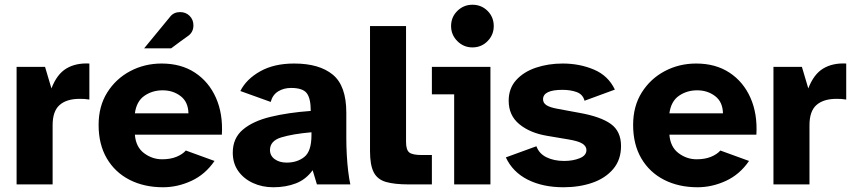

<svg xmlns="http://www.w3.org/2000/svg" viewBox="-20 -778 3605 810"><path d="M50 0V-496H170L197 -405Q220 -465 260 -489Q300 -513 357 -510V-358Q345 -360 336 -360.5Q327 -361 316 -361Q261 -361 231.5 -335Q202 -309 202 -250V0Z M668 12Q588 12 526.5 -19.5Q465 -51 430.5 -110Q396 -169 396 -251Q396 -330 432.5 -388Q469 -446 529.5 -478Q590 -510 662 -510Q744 -510 802.5 -471.5Q861 -433 891 -365.5Q921 -298 916 -210H549Q553 -158 587.5 -132Q622 -106 664 -106Q699 -106 724.5 -116.5Q750 -127 764 -143L885 -99Q846 -42 787.5 -15Q729 12 668 12ZM549 -300H775Q774 -348 742 -372.5Q710 -397 666 -397Q623 -397 589.5 -374Q556 -351 549 -300ZM588 -574Q616 -608 643.5 -641.5Q671 -675 699 -709Q714 -727 740 -727Q764 -727 780 -711Q796 -695 796 -671Q796 -645 777 -629Q758 -616 739.5 -602Q721 -588 702 -574Z M1133 12Q1086 12 1047 -6Q1008 -24 985 -56.5Q962 -89 962 -134Q962 -195 1004.5 -231Q1047 -267 1121 -285Q1195 -303 1291 -310Q1291 -363 1274 -385Q1257 -407 1208 -407Q1177 -407 1153.5 -392.5Q1130 -378 1122 -348L994 -394Q1019 -444 1077.5 -477Q1136 -510 1221 -510Q1327 -510 1384 -463Q1441 -416 1441 -303V-194Q1441 -162 1443 -125Q1445 -88 1449 -55Q1453 -22 1458 0H1317L1299 -60Q1271 -21 1228.5 -4.5Q1186 12 1133 12ZM1189 -92Q1234 -92 1264 -116Q1294 -140 1294 -208V-220Q1215 -213 1167 -198.5Q1119 -184 1119 -145Q1119 -121 1139 -106.5Q1159 -92 1189 -92Z M1705 0Q1644 0 1608 -10.5Q1572 -21 1556.5 -51.5Q1541 -82 1541 -140V-668H1693V-180Q1693 -145 1707 -134.5Q1721 -124 1759 -124H1802V0Z M1973 -578Q1936 -578 1909.5 -604.5Q1883 -631 1883 -668Q1883 -706 1909.5 -732Q1936 -758 1973 -758Q2011 -758 2037 -732Q2063 -706 2063 -668Q2063 -631 2037 -604.5Q2011 -578 1973 -578ZM1896 0V-380H1802V-496H2049V0Z M2357 12Q2270 12 2206.5 -20Q2143 -52 2114 -114L2243 -161Q2254 -130 2285.5 -114.5Q2317 -99 2360 -99Q2397 -99 2425.5 -110.5Q2454 -122 2454 -145Q2454 -161 2437 -172Q2420 -183 2377 -190L2288 -205Q2216 -217 2171 -254Q2126 -291 2126 -353Q2126 -405 2157.5 -440Q2189 -475 2241 -492.5Q2293 -510 2354 -510Q2425 -510 2485.5 -484.5Q2546 -459 2574 -400L2446 -353Q2439 -380 2413 -389.5Q2387 -399 2353 -399Q2271 -399 2271 -359Q2271 -344 2285 -334.5Q2299 -325 2332 -319L2424 -302Q2514 -286 2557 -255Q2600 -224 2600 -162Q2600 -104 2567 -65Q2534 -26 2479 -7Q2424 12 2357 12Z M2923 12Q2843 12 2781.5 -19.5Q2720 -51 2685.5 -110Q2651 -169 2651 -251Q2651 -330 2687.5 -388Q2724 -446 2784.5 -478Q2845 -510 2917 -510Q2999 -510 3057.5 -471.5Q3116 -433 3146 -365.5Q3176 -298 3171 -210H2804Q2808 -158 2842.5 -132Q2877 -106 2919 -106Q2954 -106 2979.5 -116.5Q3005 -127 3019 -143L3140 -99Q3101 -42 3042.5 -15Q2984 12 2923 12ZM2804 -300H3030Q3029 -348 2997 -372.5Q2965 -397 2921 -397Q2878 -397 2844.5 -374Q2811 -351 2804 -300Z M3243 0V-496H3363L3390 -405Q3413 -465 3453 -489Q3493 -513 3550 -510V-358Q3538 -360 3529 -360.5Q3520 -361 3509 -361Q3454 -361 3424.5 -335Q3395 -309 3395 -250V0Z"/></svg>

Font: Atkinson Hyperlegible
Style: Bold
Weight: 700
Designer: Elliott Scott, Megan Eiswerth, Linus Boman, Theodore Petrosky
Foundry: Braille Institute
Version: Version 1.006; ttfautohint (v1.8.3)